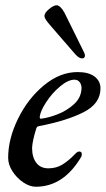

<svg xmlns="http://www.w3.org/2000/svg" viewBox="-20 -695 402 730"><path d="M11 -95Q11 -167 48.5 -243.5Q86 -320 147 -370.5Q208 -421 275 -421Q317 -421 339.5 -404Q362 -387 362 -359Q362 -301 298 -268.5Q234 -236 131 -216Q125 -215 122.5 -213.5Q120 -212 118 -207Q103 -158 102 -133Q102 -97 118 -76Q134 -55 164 -55Q194 -55 217.5 -69.5Q241 -84 264 -108Q274 -119 281 -119Q291 -119 291 -109Q291 -102 289 -99Q222 15 116 15Q93 15 68.5 -1.5Q44 -18 27.5 -43.5Q11 -69 11 -95ZM290 -360Q290 -373 283 -382.5Q276 -392 263 -392Q239 -392 208.5 -366.5Q178 -341 155.5 -306.5Q133 -272 131 -250Q131 -242 138 -244Q164 -247 199 -260.5Q234 -274 261.5 -299Q289 -324 290 -360ZM266 -489 169 -601Q149 -624 149 -634Q149 -646 166.5 -660.5Q184 -675 195 -675Q209 -675 225 -647L299 -497Q303 -489 303 -484Q303 -473 292 -473Q280 -473 266 -489Z"/></svg>

Font: EB Garamond Medium
Style: Italic
Weight: 500
Italic angle: -17.2°
Designer: Georg Duffner and Octavio Pardo
Foundry: Georg Duffner
Version: Version 1.000